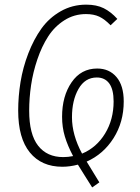

<svg xmlns="http://www.w3.org/2000/svg" viewBox="-20 -714 611 835"><path d="M518.1 -272.9Q518.1 -183.1 473.9 -113.3Q429.7 -43.5 356.9 -11.2Q370.1 10.7 412.1 79.1L380.9 101.1Q370.6 85 349.6 51.5Q328.6 18.1 318.8 2Q284.2 11.2 251 11.2Q160.6 11.2 109.9 -50.8Q59.1 -112.8 59.1 -232.9Q59.1 -294.9 69.3 -357.7Q79.6 -420.4 103 -481.4Q126.5 -542.5 159.9 -589.4Q193.4 -636.2 243.9 -665Q294.4 -693.8 355 -693.8Q399.9 -693.8 431.2 -678.2Q462.4 -662.6 490.2 -631.8L460.9 -604Q435.5 -630.4 411.6 -641.6Q387.7 -652.8 354 -652.8Q302.2 -652.8 259.8 -625.7Q217.3 -598.6 189.5 -555.4Q161.6 -512.2 142.6 -456.1Q123.5 -399.9 115.2 -343.8Q106.9 -287.6 106.9 -232.9Q106.9 -129.9 145.8 -80.3Q184.6 -30.8 254.9 -30.8Q276.4 -30.8 297.9 -35.2Q273.9 -80.6 262 -120.6Q250 -160.6 250 -206.1Q250 -295.9 291.3 -356Q332.5 -416 402.8 -416Q455.1 -416 486.6 -378.9Q518.1 -341.8 518.1 -272.9ZM336.9 -45.9Q399.9 -72.3 437 -133.3Q474.1 -194.3 474.1 -272.9Q474.1 -325.2 455.1 -351.1Q436 -377 400.9 -377Q349.6 -377 321.3 -327.1Q293 -277.3 293 -204.1Q293 -127.4 336.9 -45.9Z"/></svg>

Font: Fira Sans Compressed ExtraLight
Style: Italic
Weight: 250
Width: 3
Italic angle: -8°
Designer: Carrois Corporate & Edenspiekermann AG
Foundry: Carrois Corporate GbR & Edenspiekermann AG
Version: Version 4.203;PS 004.203;hotconv 1.0.88;makeotf.lib2.5.64775